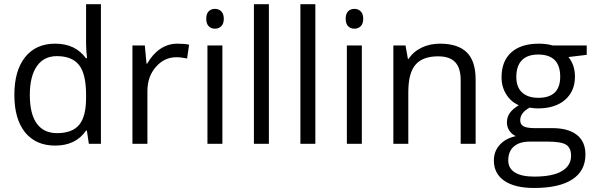

<svg xmlns="http://www.w3.org/2000/svg" viewBox="-20 -704 2914 940"><path d="M126 -238.8Q126 -146.5 159.9 -99.4Q193.8 -52.2 259.3 -52.2Q334 -52.2 367.7 -93Q401.4 -133.8 401.4 -224.1V-239.3Q401.4 -342.3 367.2 -385.3Q333 -429.2 258.3 -429.2Q194.3 -429.2 160.2 -379.6Q126 -330.1 126 -238.8ZM415 0 405.3 -64.5H401.4Q350.6 8.8 250 8.8Q155.8 8.8 103 -55.7Q50.3 -121.1 50.3 -239.3Q50.3 -358.4 103 -424.3Q155.8 -490.2 250 -490.2Q348.6 -490.2 400.4 -419.4H406.2L402.8 -454.1L401.4 -487.8V-683.6H474.1V0Z M700.7 -392.6Q727.5 -439.9 765.4 -465.1Q803.2 -490.2 848.1 -490.2Q881.3 -490.2 905.8 -485.4L896 -417.5Q867.2 -423.8 843.3 -423.8Q784.7 -423.8 743.2 -376.5Q701.7 -329.1 701.7 -258.3V0H628.4V-481.4H689L697.3 -392.6Z M1032.7 -563.5Q1013.2 -563.5 1001.5 -575.9Q989.7 -588.4 989.7 -612.3Q989.7 -636.2 1001.5 -648.4Q1013.2 -660.6 1032.7 -660.6Q1051.3 -660.6 1063.5 -648.2Q1075.7 -635.7 1075.7 -612.3Q1075.7 -588.4 1063.5 -575.9Q1051.3 -563.5 1032.7 -563.5ZM1068.8 -481.4V0H995.6V-481.4Z M1296.4 -683.6V0H1223.1V-683.6Z M1523.9 -683.6V0H1450.7V-683.6Z M1715.3 -563.5Q1695.8 -563.5 1684.1 -575.9Q1672.4 -588.4 1672.4 -612.3Q1672.4 -636.2 1684.1 -648.4Q1695.8 -660.6 1715.3 -660.6Q1733.9 -660.6 1746.1 -648.2Q1758.3 -635.7 1758.3 -612.3Q1758.3 -588.4 1746.1 -575.9Q1733.9 -563.5 1715.3 -563.5ZM1751.5 -481.4V0H1678.2V-481.4Z M2308.6 0H2235.4V-311.5Q2235.4 -371.1 2208.5 -399.7Q2181.6 -428.2 2125 -428.2Q2049.3 -428.2 2014.2 -387.2Q1979 -346.7 1979 -252.4V0H1905.8V-481.4H1965.3L1977.1 -415.5H1980.5Q2002.9 -450.7 2043.5 -470.5Q2084 -490.2 2133.8 -490.2Q2221.7 -490.2 2265.1 -447.8Q2308.6 -405.3 2308.6 -314Z M2614.7 -437Q2562.5 -437 2535.2 -409.2Q2507.8 -381.3 2507.8 -327.1Q2507.8 -277.3 2536.1 -251.2Q2564.5 -225.1 2615.7 -225.1Q2722.7 -225.1 2722.7 -328.6Q2722.7 -437 2614.7 -437ZM2686 -481.4H2852.5V-435.5L2763.2 -424.8Q2794.9 -385.3 2794.9 -328.6Q2794.9 -257.8 2746.6 -215.3Q2697.8 -173.3 2613.8 -173.3Q2593.8 -173.3 2573.2 -177.2Q2526.9 -152.3 2526.9 -115.2Q2526.9 -94.7 2543.2 -85.7Q2559.6 -76.7 2598.6 -76.7H2684.1Q2762.2 -76.7 2804.2 -43.7Q2846.2 -10.7 2846.2 52.2Q2846.2 132.3 2782 174.3Q2717.8 216.3 2594.7 216.3Q2500.5 216.3 2449.2 181.2Q2397.9 146 2397.9 81.5Q2397.9 37.1 2426.3 5.4Q2454.6 -26.4 2505.4 -37.6Q2485.8 -46.4 2473.9 -64Q2461.9 -81.5 2461.9 -104.5Q2461.9 -130.9 2475.6 -150.4Q2489.3 -169.9 2520 -189Q2482.9 -204.1 2459 -241.2Q2435.5 -278.3 2435.5 -325.7Q2435.5 -404.8 2483.2 -447.5Q2530.8 -490.2 2617.7 -490.2Q2655.3 -490.2 2686 -481.4ZM2573.2 -10.7Q2523.4 -10.7 2495.8 13.2Q2468.3 37.1 2468.3 81.1Q2468.3 120.1 2501 140.4Q2533.7 160.6 2595.7 160.6Q2685.5 160.6 2730.7 133.8Q2775.9 106.9 2775.9 58.6Q2775.9 20 2751.5 4.4Q2727.5 -10.7 2660.6 -10.7Z"/></svg>

Font: Khula Regular
Style: Regular
Weight: 400
Designer: Erin McLaughlin, Steve Matteson
Version: Version 1.000;PS 1.0;hotconv 1.0.72;makeotf.lib2.5.5900